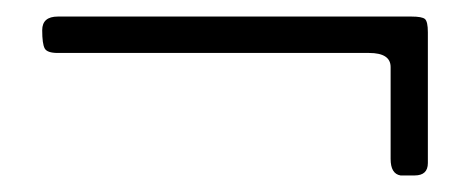

<svg xmlns="http://www.w3.org/2000/svg" viewBox="-20 -252 567 232"><path d="M34 -193.5C36 -189.8 41.3 -188 50 -188H426C443.3 -188 452 -182.3 452 -171V-60C452 -48 456 -41.3 464 -40H481C491.7 -40 497 -45 497 -55V-213C497 -221.7 495.8 -227 493.5 -229C491.2 -231 485.7 -232 477 -232H50C37.3 -232 31 -226.5 31 -215.5C31 -204.5 32 -197.2 34 -193.5Z"/></svg>

Font: Sorts Mill Goudy
Style: Regular
Weight: 400
Version: Version 003.101